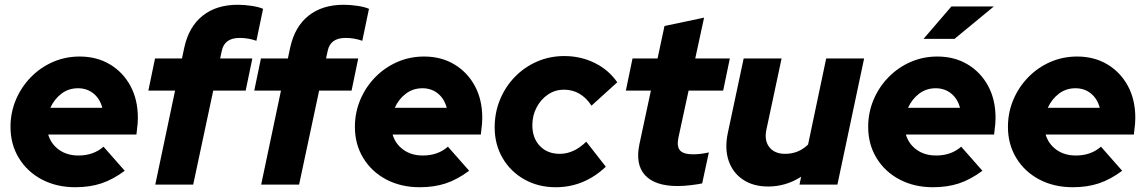

<svg xmlns="http://www.w3.org/2000/svg" viewBox="-20 -774 4808 805"><path d="M296 11Q217 11 155.5 -21.5Q94 -54 59 -111.5Q24 -169 24 -242Q24 -302 46.5 -355.5Q69 -409 109 -450Q149 -491 201.5 -514Q254 -537 314 -537Q386 -537 441 -504Q496 -471 527 -413.5Q558 -356 558 -280Q558 -269 557 -255Q556 -241 552 -210H182Q194 -170 227.5 -146Q261 -122 309 -122Q372 -122 414 -159L503 -58Q453 -21 404.5 -5Q356 11 296 11ZM191 -322H409Q399 -360 372 -382Q345 -404 307 -404Q268 -404 238 -381.5Q208 -359 191 -322Z M631 0 714 -394H602L630 -529H743L753 -576Q772 -662 829.5 -708Q887 -754 977 -754Q1004 -754 1034.5 -749.5Q1065 -745 1083 -737L1055 -603Q1021 -615 985 -615Q921 -615 910 -561L903 -529H1038L1010 -394H874L790 0Z M1075 0 1158 -394H1046L1074 -529H1187L1197 -576Q1216 -662 1273.5 -708Q1331 -754 1421 -754Q1448 -754 1478.5 -749.5Q1509 -745 1527 -737L1499 -603Q1465 -615 1429 -615Q1365 -615 1354 -561L1347 -529H1482L1454 -394H1318L1234 0Z M1740 11Q1661 11 1599.5 -21.5Q1538 -54 1503 -111.5Q1468 -169 1468 -242Q1468 -302 1490.5 -355.5Q1513 -409 1553 -450Q1593 -491 1645.5 -514Q1698 -537 1758 -537Q1830 -537 1885 -504Q1940 -471 1971 -413.5Q2002 -356 2002 -280Q2002 -269 2001 -255Q2000 -241 1996 -210H1626Q1638 -170 1671.5 -146Q1705 -122 1753 -122Q1816 -122 1858 -159L1947 -58Q1897 -21 1848.5 -5Q1800 11 1740 11ZM1635 -322H1853Q1843 -360 1816 -382Q1789 -404 1751 -404Q1712 -404 1682 -381.5Q1652 -359 1635 -322Z M2310 11Q2237 11 2179 -21.5Q2121 -54 2087.5 -111Q2054 -168 2054 -240Q2054 -302 2076.5 -356.5Q2099 -411 2139 -452Q2179 -493 2232 -516Q2285 -539 2346 -539Q2415 -539 2473.5 -510Q2532 -481 2568 -429L2460 -331Q2416 -398 2344 -398Q2308 -398 2278 -378Q2248 -358 2230 -324Q2212 -290 2212 -249Q2212 -195 2243.5 -162Q2275 -129 2327 -129Q2386 -129 2438 -180L2520 -75Q2429 11 2310 11Z M2821 6Q2726 6 2684.5 -39.5Q2643 -85 2661 -170L2709 -394H2604L2632 -529H2737L2766 -665L2932 -700L2895 -529H3040L3012 -394H2867L2824 -195Q2817 -159 2831.5 -143Q2846 -127 2886 -127Q2903 -127 2918.5 -129Q2934 -131 2952 -135L2924 -5Q2905 -1 2875.5 2.5Q2846 6 2821 6Z M3201 8Q3138 8 3095 -21Q3052 -50 3035 -100Q3018 -150 3031 -214L3098 -529H3257L3193 -229Q3184 -184 3206 -156.5Q3228 -129 3272 -129Q3328 -129 3368 -168L3444 -529H3603L3491 0H3332L3339 -33Q3275 8 3201 8Z M3892 11Q3813 11 3751.5 -21.5Q3690 -54 3655 -111.5Q3620 -169 3620 -242Q3620 -302 3642.5 -355.5Q3665 -409 3705 -450Q3745 -491 3797.5 -514Q3850 -537 3910 -537Q3982 -537 4037 -504Q4092 -471 4123 -413.5Q4154 -356 4154 -280Q4154 -269 4153 -255Q4152 -241 4148 -210H3778Q3790 -170 3823.5 -146Q3857 -122 3905 -122Q3968 -122 4010 -159L4099 -58Q4049 -21 4000.5 -5Q3952 11 3892 11ZM3787 -322H4005Q3995 -360 3968 -382Q3941 -404 3903 -404Q3864 -404 3834 -381.5Q3804 -359 3787 -322ZM3852 -611 3969 -747H4147L3982 -611Z M4478 11Q4399 11 4337.5 -21.5Q4276 -54 4241 -111.5Q4206 -169 4206 -242Q4206 -302 4228.5 -355.5Q4251 -409 4291 -450Q4331 -491 4383.5 -514Q4436 -537 4496 -537Q4568 -537 4623 -504Q4678 -471 4709 -413.5Q4740 -356 4740 -280Q4740 -269 4739 -255Q4738 -241 4734 -210H4364Q4376 -170 4409.5 -146Q4443 -122 4491 -122Q4554 -122 4596 -159L4685 -58Q4635 -21 4586.5 -5Q4538 11 4478 11ZM4373 -322H4591Q4581 -360 4554 -382Q4527 -404 4489 -404Q4450 -404 4420 -381.5Q4390 -359 4373 -322Z"/></svg>

Font: Red Hat Display Black
Style: Italic
Weight: 900
Italic angle: -12°
Designer: Pentagram, MCKL
Foundry: Pentagram, MCKL
Version: Version 1.023; ttfautohint (v1.8.3)